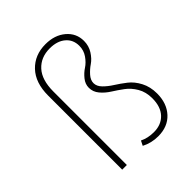

<svg xmlns="http://www.w3.org/2000/svg" viewBox="-209 -861 992 992"><g transform="rotate(-45 287.0 -364.5)"><path d="M292 -739Q359 -739 402 -702.5Q445 -666 445 -610Q445 -574 426.5 -545Q408 -516 385 -500.5Q362 -485 343.5 -464Q325 -443 325 -421Q325 -398 345 -377.5Q365 -357 393.5 -339Q422 -321 451 -298.5Q480 -276 500 -238Q520 -200 520 -151Q520 -79 479 -34.5Q438 10 368 10Q318 10 276 -12L289 -38Q323 -21 367 -21Q421 -21 453 -55Q485 -89 485 -151Q485 -197 465 -231Q445 -265 416.5 -286Q388 -307 359.5 -325Q331 -343 311 -367Q291 -391 291 -421Q291 -448 309.5 -471Q328 -494 350.5 -508.5Q373 -523 391.5 -549.5Q410 -576 410 -609Q410 -654 378 -681Q346 -708 292 -708Q227 -708 187.5 -665Q148 -622 148 -537V0H114V-541Q114 -635 163.5 -687Q213 -739 292 -739Z"/></g></svg>

Font: Fira Sans UltraLight
Style: Regular
Weight: 200
Designer: Carrois Corporate & Edenspiekermann AG
Foundry: Carrois Corporate GbR & Edenspiekermann AG
Version: Version 4.106;PS 004.106;hotconv 1.0.70;makeotf.lib2.5.58329